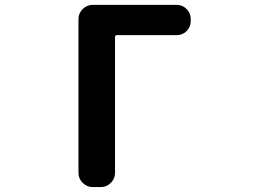

<svg xmlns="http://www.w3.org/2000/svg" viewBox="-20 -760 1040 780"><path d="M356.4 0Q333 0 315.9 -17.1Q298.8 -34.2 298.8 -57.6V-682.6Q298.8 -706.1 315.9 -723.1Q333 -740.2 356.4 -740.2H697.3Q721.7 -740.2 738.3 -723.1Q754.9 -706.1 754.9 -682.6V-674.8Q754.9 -650.4 738.3 -633.8Q721.7 -617.2 697.3 -617.2H454.1Q447.3 -617.2 447.3 -609.4V-57.6Q447.3 -34.2 430.2 -17.1Q413.1 0 389.6 0Z"/></svg>

Font: Gen Jyuu Gothic Monospace Bold
Style: Bold
Weight: 700
Designer: [Source Han Sans]
Ryoko NISHIZUKA  (kana & ideographs); Paul D. Hunt (Latin, Greek & Cyrillic); Wenlong ZHANG  (bopomofo
Version: Version 1.002.20150607